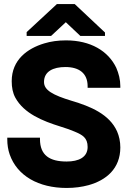

<svg xmlns="http://www.w3.org/2000/svg" viewBox="-20 -921 639 951"><path d="M16 -232C16 -204 20 -179 28 -156C65 -50 171 10 310 10C350 10 386 5 419 -4C505 -28 576 -85 576 -191C576 -220 570 -247 560 -270C522 -355 429 -394 334 -422C288 -436 254 -449 231 -464C208 -479 198 -495 198 -515C198 -567 243 -589 304 -589C372 -589 414 -558 414 -494V-486H576V-494C576 -527 568 -557 556 -585C516 -669 428 -721 307 -721C267 -721 232 -716 199 -706C116 -681 38 -625 38 -519C38 -488 43 -461 56 -437C99 -359 190 -322 280 -294C309 -285 332 -277 350 -269C388 -253 414 -239 414 -193C414 -142 370 -121 310 -121C227 -121 178 -151 178 -232V-239H16ZM112 -743H233L306 -811L378 -743H500V-760L350 -901H262L112 -762Z"/></svg>

Font: Asimov Pro
Style: Blk
Weight: 900
Designer: Google
Version: Version 2.000980; 2014